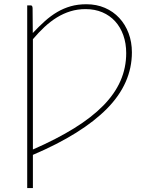

<svg xmlns="http://www.w3.org/2000/svg" viewBox="-20 -730 718 928"><path d="M617.5 -477Q617.5 -327 497.2 -205Q377 -83 139 18.5V179H111.5V-704H129Q136.5 -704 137.5 -691.5L138.5 -570.5Q168 -602 196.8 -627.8Q225.5 -653.5 256.5 -671.8Q287.5 -690 322 -699.8Q356.5 -709.5 397.5 -709.5Q446.5 -709.5 487 -692Q527.5 -674.5 556.5 -643.2Q585.5 -612 601.5 -569.5Q617.5 -527 617.5 -477ZM139 -7.5Q253.5 -57.5 338.2 -110Q423 -162.5 479 -219.5Q535 -276.5 562.5 -339.5Q590 -402.5 590 -473Q590 -520.5 576 -559.8Q562 -599 536.5 -627Q511 -655 474.8 -670.5Q438.5 -686 393.5 -686Q355 -686 320.8 -675.5Q286.5 -665 255.2 -645.8Q224 -626.5 195.2 -599.8Q166.5 -573 139 -540.5Z"/></svg>

Font: Lato Thin
Style: Regular
Weight: 200
Designer: Lukasz Dziedzic
Foundry: tyPoland Lukasz Dziedzic
Version: Version 2.007; 2014-02-27